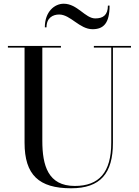

<svg xmlns="http://www.w3.org/2000/svg" viewBox="-20 -997 748 1032"><path d="M298 -919C359 -919 407 -840 477.5 -840C536.5 -840 569 -872 569 -967H560C560 -915 533 -898 492 -898C438 -898 396 -977 322.5 -977C273.5 -977 221 -935 221 -850H230C230 -902 265 -919 298 -919ZM22.5 -750V-741H112V-230C112 -57 189 15 362 15C520 15 587 -65 587 -230V-741H684V-750H484.5V-741H578V-230C578 -70 512 2.5 382 2.5C238 2.5 207.5 -108 207.5 -240V-741H307.5V-750Z"/></svg>

Font: Bodoni* 24
Style: Regular
Weight: 400
Version: Version 2.3